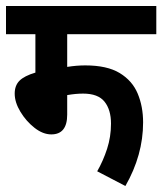

<svg xmlns="http://www.w3.org/2000/svg" viewBox="-20 -642 541 640"><path d="M204 -528V-419Q235 -424 264 -424Q337 -424 379 -398.5Q421 -373 439 -330Q457 -287 457 -234Q457 -125 398 -22L304 -71Q324 -106 337 -146Q350 -186 350 -230Q350 -276 328.5 -303Q307 -330 257 -330Q232 -330 204 -325V-260Q204 -194 151 -194Q123 -194 95 -216Q67 -238 48 -269.5Q29 -301 29 -330Q29 -357 45 -373Q61 -389 98 -400V-528H0V-622H501V-528Z"/></svg>

Font: Noto Sans Condensed SemiBold
Style: Italic
Weight: 600
Width: 3
Italic angle: -12°
Designer: Monotype Design Team
Foundry: Monotype Imaging Inc.
Version: Version 2.013; ttfautohint (v1.8.4.7-5d5b)